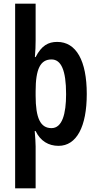

<svg xmlns="http://www.w3.org/2000/svg" viewBox="-20 -780 526 1040"><path d="M450 -271C450 -451 393 -553 290 -553C241 -553 205 -533 173 -471H169C172 -502 173 -536 173 -562V-760H62V240H173V13C173 -7 171 -33 168 -70H173C199 -16 243 10 297 10C395 10 450 -94 450 -271ZM338 -270C338 -163 317 -86 259 -86C199 -86 173 -140 173 -262V-286C173 -407 199 -458 259 -458C311 -458 338 -400 338 -270Z"/></svg>

Font: Noto Sans Gujarati ExtraCondensed SemiBold
Style: Regular
Weight: 600
Width: 2
Designer: Jelle Bosma - Monotype Design Team, Universal Thirst
Foundry: Monotype Imaging Inc.
Version: Version 2.106